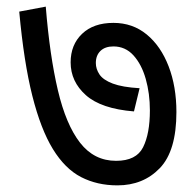

<svg xmlns="http://www.w3.org/2000/svg" viewBox="-20 -608 591 579"><path d="M512 -270Q512 -153 462 -101Q412 -49 334 -49Q273 -49 224.5 -74Q176 -99 139.5 -158.5Q103 -218 77.5 -319Q52 -420 38 -573L118 -588Q130 -440 154.5 -336Q179 -232 221.5 -177.5Q264 -123 330 -123Q391 -123 411.5 -164Q432 -205 432 -275Q432 -326 419.5 -370Q407 -414 382.5 -441Q358 -468 322 -468Q297 -468 283 -454.5Q269 -441 269 -418Q269 -400 280 -383.5Q291 -367 320 -356Q349 -345 401 -342L384 -272Q285 -280 239 -321Q193 -362 193 -420Q193 -473 227.5 -506Q262 -539 322 -539Q380 -539 422.5 -504Q465 -469 488.5 -408Q512 -347 512 -270Z"/></svg>

Font: TSCustom
Style: Regular
Weight: 400
Designer: Monotype Design Team
Foundry: Monotype Imaging Inc.
Version: Version 2.004; ttfautohint (v1.8.3) -l 8 -r 50 -G 200 -x 14 